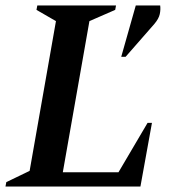

<svg xmlns="http://www.w3.org/2000/svg" viewBox="-27 -680 633 700"><path d="M-7 0 -4 -16 81 -57 177 -603 106 -644 109 -660H396L393 -644L299 -603L202 -52H405L511 -232H527L485 0ZM415 -473 468 -660H557Q559 -645 555.5 -628.5Q552 -612 536 -593L431 -473Z"/></svg>

Font: Spectral SC SemiBold
Style: Italic
Weight: 600
Italic angle: -10°
Designer: Jean-Baptiste Levee
Foundry: Production Type
Version: Version 2.001